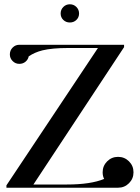

<svg xmlns="http://www.w3.org/2000/svg" viewBox="-20 -876 653 896"><path d="M459 -72Q459 -102 480 -123Q501 -144 531 -144Q561 -144 582 -123Q603 -102 603 -72Q603 -42 582 -21Q561 0 531 0H10V-11L437 -652H297Q224 -652 178 -641Q142 -632 114 -613Q111 -598 99 -588Q87 -578 70 -578Q52 -578 39 -591Q26 -604 26 -622Q26 -641 39 -654Q52 -667 70 -667H71H559V-656L136 -15H293Q403 -15 466 -41Q459 -54 459 -72ZM306 -856Q324 -856 336.5 -843.5Q349 -831 349 -813Q349 -795 336.5 -783Q324 -771 306 -771Q288 -771 275.5 -783Q263 -795 263 -813Q263 -831 275.5 -843.5Q288 -856 306 -856Z"/></svg>

Font: Wachinanga
Style: Regular
Weight: 400
Designer: deFharo
Foundry: deFharo
Version: Wachinanga: Version 2.001 2013